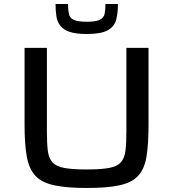

<svg xmlns="http://www.w3.org/2000/svg" viewBox="-20 -926 862 954"><path d="M411 8Q310 8 248.5 -5.5Q187 -19 155.5 -53Q124 -87 113 -148.5Q102 -210 102 -307V-688H213V-275Q213 -215 217.5 -177.5Q222 -140 240.5 -119.5Q259 -99 299.5 -91.5Q340 -84 411 -84Q482 -84 522 -91.5Q562 -99 580.5 -119.5Q599 -140 603.5 -177.5Q608 -215 608 -275V-688H718V-307Q718 -210 708 -148.5Q698 -87 667 -53Q636 -19 574.5 -5.5Q513 8 411 8ZM411 -757Q356 -757 325 -768Q294 -779 279 -799Q264 -819 260 -846Q256 -873 256 -906H318Q318 -878 322 -858Q326 -838 345 -828Q364 -818 411 -818Q457 -818 476.5 -828Q496 -838 500 -858Q504 -878 504 -906H566Q566 -862 557.5 -828.5Q549 -795 516 -776Q483 -757 411 -757Z"/></svg>

Font: Saira Expanded Medium
Style: Regular
Weight: 500
Width: 7
Designer: Hector Gatti with collaboration of the Omnibus-Type team
Foundry: Omnibus-Type
Version: Version 1.100; ttfautohint (v1.8.3)